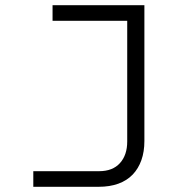

<svg xmlns="http://www.w3.org/2000/svg" viewBox="-20 -718 690 738"><path d="M108 0V-60H361Q413 -60 441 -91Q469 -122 469 -174V-698H535V-176Q535 -135 523.5 -102.5Q512 -70 490 -47Q468 -24 435 -12Q402 0 359 0ZM182 -698H532V-638H182Z"/></svg>

Font: Azeret Mono ExtraLight
Style: Regular
Weight: 250
Designer: Martin Vácha
Foundry: Displaay
Version: Version 1.002